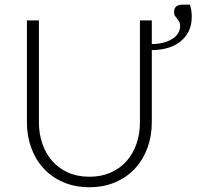

<svg xmlns="http://www.w3.org/2000/svg" viewBox="-20 -795 844 824"><path d="M363.5 -36.5Q414.5 -36.5 454.8 -54.2Q495 -72 523 -103.5Q551 -135 565.8 -177.8Q580.5 -220.5 580.5 -270V-707.5H631.5V-606Q658 -606 680.2 -611.8Q702.5 -617.5 718.8 -627.5Q735 -637.5 744 -651.8Q753 -666 753 -683Q753 -695 749 -702Q745 -709 740 -714.8Q735 -720.5 731 -726.8Q727 -733 727 -743.5Q727 -775 764 -775H795Q799 -763.5 801 -750.2Q803 -737 803 -723.5Q803 -687.5 789.8 -660.8Q776.5 -634 753.2 -616Q730 -598 698.8 -589Q667.5 -580 631.5 -580V-270Q631.5 -211.5 613 -160.8Q594.5 -110 559.8 -72.2Q525 -34.5 475.2 -13Q425.5 8.5 363.5 8.5Q301.5 8.5 251.8 -13Q202 -34.5 167.2 -72.2Q132.5 -110 114 -160.8Q95.5 -211.5 95.5 -270V-707.5H147V-270.5Q147 -221 161.8 -178.2Q176.5 -135.5 204.2 -104Q232 -72.5 272.2 -54.5Q312.5 -36.5 363.5 -36.5Z"/></svg>

Font: Lato Light
Style: Regular
Weight: 300
Designer: Lukasz Dziedzic
Foundry: tyPoland Lukasz Dziedzic
Version: Version 2.007; 2014-02-27